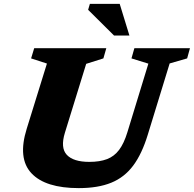

<svg xmlns="http://www.w3.org/2000/svg" viewBox="-20 -955 998 988"><path d="M314 -272Q290 -194 324 -158Q358 -122 439.5 -122Q493.5 -122 530.8 -136.2Q568 -150.5 593 -183.8Q618 -217 635.5 -274.5L743.5 -627.5L656.5 -654.5L671.5 -707H957.5L943 -654.5L853 -628.5L740.5 -262Q710.5 -163.5 665.5 -103Q620.5 -42.5 552.5 -14.8Q484.5 13 385.5 13Q213.5 13 141.8 -63.5Q70 -140 117.5 -292.5L221.5 -628L140 -654.5L156 -707H527L512 -654.5L423.5 -626.5ZM646 -772H567L433.5 -904.5L442.5 -935H596Z"/></svg>

Font: Newsreader 6pt
Style: Bold Italic
Weight: 700
Italic angle: -17°
Designer: Hugues Gentile
Foundry: Production Type
Version: Version 1.003; ttfautohint (v1.8.3)